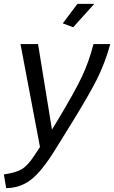

<svg xmlns="http://www.w3.org/2000/svg" viewBox="-55 -750 591 994"><path d="M324 -609 270 -629 346 -730H433ZM-35 153Q28 144 58.5 125.5Q89 107 123 55L152 11L51 -522H142L214 -79L248 -135Q331 -273 368.5 -352Q406 -431 429 -522H516Q489 -425 449 -344Q409 -263 310 -103L230 26Q162 136 106.5 179.5Q51 223 -23 224Z"/></svg>

Font: Raleway-v4020 Medium
Style: Italic
Weight: 500
Italic angle: -12°
Designer: Matt McInerney, Pablo Impallari, Rodrigo Fuenzalida
Foundry: Matt McInerney, Pablo Impallari, Rodrigo Fuenzalida
Version: Version 4.020;PS 004.020;hotconv 1.0.88;makeotf.lib2.5.64775